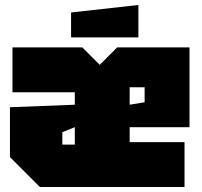

<svg xmlns="http://www.w3.org/2000/svg" viewBox="-20 -750 810 770"><path d="M20 -120V-320L280 -330V-380H30V-560H310L380 -490L450 -560H740V-240H500V-180H720V0H140ZM500 -330 560 -340V-400H500ZM230 -220V-170H280V-240ZM265 -600V-700L535 -730V-600Z"/></svg>

Font: Tektur Condensed Black
Style: Regular
Weight: 900
Width: 3
Designer: Adam Jagosz
Foundry: Adam Jagosz
Version: Version 1.005;gftools[0.9.30]